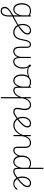

<svg xmlns="http://www.w3.org/2000/svg" viewBox="2210 -3144 1332 5791"><g transform="rotate(90 2875.5 -248.0)"><path d="M306 398Q253 398 219 366Q185 334 185 279Q185 247 195 222Q205 197 223 175.5Q241 154 267 133.5Q293 113 325 91Q345 78 364 66Q383 54 403 41Q423 28 442 16V-138Q418 -74 387.5 -41Q357 -8 324 4.5Q291 17 258 17Q205 17 163.5 -13Q122 -43 98.5 -99Q75 -155 75 -235Q75 -285 84.5 -328.5Q94 -372 113 -407Q132 -442 160 -467Q188 -492 225 -505.5Q262 -519 309 -519Q333 -519 354 -515Q375 -511 397 -501.5Q419 -492 442 -479V-500Q442 -508 446.5 -511.5Q451 -515 461 -515Q470 -515 474 -511.5Q478 -508 478 -500V158Q478 213 467 257.5Q456 302 434.5 333.5Q413 365 381 381.5Q349 398 306 398ZM312 363Q351 363 380.5 339Q410 315 426 270.5Q442 226 442 165V56Q426 67 408.5 77.5Q391 88 374 99Q357 110 340 120Q314 138 293 155Q272 172 257 191Q242 210 234 230Q226 250 226 275Q226 300 236 320Q246 340 265 351.5Q284 363 312 363ZM265 -18Q302 -18 337 -39Q372 -60 399.5 -109Q427 -158 442 -242V-441Q405 -467 371.5 -476Q338 -485 305 -485Q270 -485 240 -474.5Q210 -464 187 -443.5Q164 -423 148 -393Q132 -363 123.5 -324.5Q115 -286 115 -238Q115 -177 131.5 -126.5Q148 -76 181.5 -47Q215 -18 265 -18Z M473 42Q468 45 463 41.5Q458 38 456 32Q454 26 455.5 19.5Q457 13 463 11Q499 -8 534 -26Q569 -44 603 -62.5Q637 -81 671 -101.5Q705 -122 741 -146Q747 -149 751 -146.5Q755 -144 758 -138Q761 -132 760.5 -126Q760 -120 755 -117Q719 -93 684.5 -73Q650 -53 616.5 -33.5Q583 -14 547 4.5Q511 23 473 42Z M956 17Q883 17 824.5 -18Q766 -53 733 -117.5Q700 -182 700 -270Q700 -321 714 -366.5Q728 -412 754.5 -446Q781 -480 818.5 -499.5Q856 -519 902 -519Q946 -519 972 -503Q998 -487 1009.5 -461.5Q1021 -436 1021 -411Q1021 -379 1006.5 -346Q992 -313 961.5 -278.5Q931 -244 882.5 -205Q834 -166 766 -120L744 -147Q807 -191 852.5 -227Q898 -263 926 -294.5Q954 -326 968 -354Q982 -382 982 -408Q982 -445 959 -465Q936 -485 897 -485Q869 -485 841 -472.5Q813 -460 790 -433Q767 -406 752.5 -365.5Q738 -325 738 -270Q738 -199 759 -151Q780 -103 813 -73.5Q846 -44 884 -31.5Q922 -19 956 -19Q965 -19 969.5 -13Q974 -7 974 -0.5Q974 6 969.5 11.5Q965 17 956 17Z M956 17Q947 17 942 11.5Q937 6 937 -0.5Q937 -7 942 -13Q947 -19 956 -19Q998 -19 1030 -32.5Q1062 -46 1087 -73.5Q1112 -101 1129.5 -143.5Q1147 -186 1158 -244Q1172 -318 1185.5 -370Q1199 -422 1217.5 -454Q1236 -486 1261.5 -501Q1287 -516 1325 -516Q1334 -516 1338 -511Q1342 -506 1341.5 -499Q1341 -492 1336 -487Q1331 -482 1322 -482Q1296 -482 1276.5 -468.5Q1257 -455 1242.5 -427Q1228 -399 1217 -354.5Q1206 -310 1195 -248Q1186 -197 1172 -154.5Q1158 -112 1137 -80.5Q1116 -49 1090 -27Q1064 -5 1031 6Q998 17 956 17Z M1526 18Q1492 18 1466.5 5.5Q1441 -7 1423 -31.5Q1405 -56 1396.5 -93.5Q1388 -131 1388 -179V-385Q1388 -435 1371 -458.5Q1354 -482 1322 -482Q1313 -482 1308.5 -487Q1304 -492 1304.5 -499Q1305 -506 1310.5 -511Q1316 -516 1324 -516Q1347 -516 1365.5 -509Q1384 -502 1396.5 -486.5Q1409 -471 1416.5 -446.5Q1424 -422 1424 -389V-185Q1424 -132 1434.5 -94Q1445 -56 1468.5 -36Q1492 -16 1533 -16Q1563 -16 1591.5 -31Q1620 -46 1643.5 -74.5Q1667 -103 1680.5 -141.5Q1694 -180 1694 -229V-500Q1694 -508 1698.5 -511.5Q1703 -515 1712 -515Q1721 -515 1725 -511.5Q1729 -508 1729 -500V-198Q1729 -153 1734 -118.5Q1739 -84 1751.5 -61.5Q1764 -39 1785 -27Q1806 -15 1838 -15Q1868 -15 1894 -28.5Q1920 -42 1941.5 -65Q1963 -88 1979 -119.5Q1995 -151 2003.5 -188Q2012 -225 2012 -265Q2012 -322 2003 -362.5Q1994 -403 1980 -432Q1952 -443 1939.5 -460Q1927 -477 1927 -492Q1927 -503 1934 -511Q1941 -519 1952 -519Q1970 -519 1988 -494.5Q2006 -470 2019 -431Q2032 -392 2040.5 -349.5Q2049 -307 2049 -272Q2049 -229 2040 -187Q2031 -145 2014 -108Q1997 -71 1971 -42.5Q1945 -14 1910.5 2.5Q1876 19 1833 19Q1797 19 1770 4.5Q1743 -10 1726 -40Q1709 -70 1701 -117Q1687 -75 1660.5 -44.5Q1634 -14 1600 2Q1566 18 1526 18Z M2141 -402Q2099 -402 2057 -412Q2015 -422 1976 -441Q1969 -445 1967.5 -450Q1966 -455 1968.5 -460Q1971 -465 1976 -467Q1981 -469 1987 -465Q2017 -449 2056 -440.5Q2095 -432 2138 -432Q2172 -432 2208.5 -438.5Q2245 -445 2278.5 -457Q2312 -469 2337 -487Q2344 -492 2350.5 -488Q2357 -484 2358 -476.5Q2359 -469 2351 -464Q2303 -434 2248 -418Q2193 -402 2141 -402Z M2407 17Q2354 17 2312.5 -13Q2271 -43 2247.5 -99Q2224 -155 2224 -235Q2224 -285 2233.5 -328.5Q2243 -372 2262 -407Q2281 -442 2309 -467Q2337 -492 2374 -505.5Q2411 -519 2458 -519Q2494 -519 2527.5 -508Q2561 -497 2597 -474V-436Q2558 -464 2522.5 -474.5Q2487 -485 2454 -485Q2419 -485 2389 -474.5Q2359 -464 2336 -443.5Q2313 -423 2297 -393Q2281 -363 2272.5 -324.5Q2264 -286 2264 -238Q2264 -177 2280.5 -126.5Q2297 -76 2330.5 -47Q2364 -18 2415 -18Q2451 -18 2486 -39.5Q2521 -61 2548.5 -110Q2576 -159 2591 -242L2611 -201Q2591 -115 2557 -67.5Q2523 -20 2484 -1.5Q2445 17 2407 17ZM2704 17Q2674 17 2652.5 8Q2631 -1 2617.5 -18.5Q2604 -36 2597.5 -60.5Q2591 -85 2591 -117V-500Q2591 -508 2596 -511.5Q2601 -515 2610 -515Q2620 -515 2623.5 -511.5Q2627 -508 2627 -500V-118Q2627 -69 2643 -43.5Q2659 -18 2704 -18Q2710 -18 2714 -12.5Q2718 -7 2718 -0.5Q2718 6 2715 11.5Q2712 17 2704 17Z M2701 17Q2692 17 2687 11.5Q2682 6 2682 -0.5Q2682 -7 2687 -12.5Q2692 -18 2701 -18Q2736 -18 2768 -34Q2800 -50 2826 -79Q2852 -108 2873.5 -148Q2895 -188 2911 -235Q2913 -244 2920.5 -244.5Q2928 -245 2933 -239Q2938 -233 2935 -223Q2921 -176 2899.5 -132.5Q2878 -89 2849 -56Q2820 -23 2783 -3Q2746 17 2701 17Z M2926 394Q2917 394 2913 390.5Q2909 387 2909 379V-500Q2909 -508 2913.5 -511.5Q2918 -515 2927 -515Q2937 -515 2941 -511.5Q2945 -508 2945 -500V-355Q2971 -419 3004 -454.5Q3037 -490 3073.5 -504.5Q3110 -519 3146 -519Q3196 -519 3230 -497Q3264 -475 3282 -433Q3300 -391 3300 -333Q3300 -306 3297 -280.5Q3294 -255 3289.5 -230.5Q3285 -206 3280.5 -183Q3276 -160 3273 -138.5Q3270 -117 3270 -97Q3270 -59 3291.5 -38.5Q3313 -18 3355 -18Q3362 -18 3365.5 -12.5Q3369 -7 3369 -0.5Q3369 6 3365.5 11.5Q3362 17 3355 17Q3295 17 3262.5 -13Q3230 -43 3230 -96Q3230 -117 3233 -139Q3236 -161 3240.5 -184.5Q3245 -208 3249.5 -232.5Q3254 -257 3257 -282Q3260 -307 3260 -331Q3260 -405 3229 -444.5Q3198 -484 3139 -484Q3110 -484 3081.5 -472Q3053 -460 3027 -433.5Q3001 -407 2980 -364Q2959 -321 2945 -262V379Q2945 387 2940.5 390.5Q2936 394 2926 394Z M3355 17Q3346 17 3341 11.5Q3336 6 3336 -0.5Q3336 -7 3341 -12.5Q3346 -18 3355 -18Q3378 -18 3403.5 -27.5Q3429 -37 3462.5 -59.5Q3496 -82 3543 -119Q3548 -124 3554 -121.5Q3560 -119 3564 -113.5Q3568 -108 3568 -101.5Q3568 -95 3562 -90Q3514 -52 3477 -28Q3440 -4 3410.5 6.5Q3381 17 3355 17Z M3562 -130Q3622 -178 3664.5 -217.5Q3707 -257 3733.5 -290.5Q3760 -324 3772.5 -353Q3785 -382 3785 -408Q3785 -445 3762 -465Q3739 -485 3700 -485Q3672 -485 3644 -472.5Q3616 -460 3593 -433Q3570 -406 3555.5 -365.5Q3541 -325 3541 -270Q3541 -199 3562 -151Q3583 -103 3616 -73.5Q3649 -44 3687 -31.5Q3725 -19 3759 -19Q3769 -19 3773.5 -13Q3778 -7 3778 -0.5Q3778 6 3773.5 11.5Q3769 17 3759 17Q3686 17 3627.5 -18Q3569 -53 3536 -117.5Q3503 -182 3503 -270Q3503 -321 3517 -366.5Q3531 -412 3557.5 -446Q3584 -480 3621.5 -499.5Q3659 -519 3705 -519Q3749 -519 3775 -503Q3801 -487 3812.5 -461.5Q3824 -436 3824 -411Q3824 -378 3810.5 -344.5Q3797 -311 3768.5 -274.5Q3740 -238 3694 -196Q3648 -154 3584 -104Z M3759 17Q3751 17 3746 12Q3741 7 3741 0Q3741 -7 3746 -13Q3751 -19 3759 -19Q3810 -19 3853 -38.5Q3896 -58 3933.5 -93Q3971 -128 4001 -173.5Q4031 -219 4052 -271Q4057 -280 4064 -279Q4071 -278 4075.5 -272Q4080 -266 4077 -259Q4057 -207 4026.5 -158Q3996 -109 3956.5 -70Q3917 -31 3867.5 -7Q3818 17 3759 17Z M4517 17Q4484 17 4462 7.5Q4440 -2 4427.5 -20.5Q4415 -39 4409.5 -64.5Q4404 -90 4404 -123V-331Q4404 -381 4392 -415Q4380 -449 4354 -466.5Q4328 -484 4285 -484Q4255 -484 4224 -472.5Q4193 -461 4166 -434Q4139 -407 4118.5 -361.5Q4098 -316 4087 -247V0Q4087 8 4082.5 11.5Q4078 15 4068 15Q4059 15 4055 11.5Q4051 8 4051 0V-500Q4051 -508 4055 -511.5Q4059 -515 4068 -515Q4078 -515 4082.5 -511.5Q4087 -508 4087 -500V-353Q4104 -404 4128 -436Q4152 -468 4179.5 -486.5Q4207 -505 4235 -512Q4263 -519 4289 -519Q4333 -519 4367 -501.5Q4401 -484 4421 -444.5Q4441 -405 4441 -340V-123Q4441 -70 4456 -44Q4471 -18 4517 -18Q4524 -18 4527.5 -12.5Q4531 -7 4531 -0.5Q4531 6 4527.5 11.5Q4524 17 4517 17Z M4514 17Q4505 17 4500 11.5Q4495 6 4495 -0.5Q4495 -7 4500 -12.5Q4505 -18 4514 -18Q4546 -18 4574 -34.5Q4602 -51 4623.5 -79Q4645 -107 4658.5 -142.5Q4672 -178 4676 -215Q4677 -225 4683.5 -227.5Q4690 -230 4696 -226.5Q4702 -223 4702 -213Q4699 -171 4684.5 -130Q4670 -89 4645 -56Q4620 -23 4586.5 -3Q4553 17 4514 17Z M4855 17Q4802 17 4760.5 -13Q4719 -43 4695.5 -99Q4672 -155 4672 -235Q4672 -285 4681.5 -328.5Q4691 -372 4710 -407Q4729 -442 4757 -467Q4785 -492 4822 -505.5Q4859 -519 4906 -519Q4940 -519 4972.5 -509.5Q5005 -500 5039 -478V-879Q5039 -887 5044 -890.5Q5049 -894 5059 -894Q5068 -894 5071.5 -890.5Q5075 -887 5075 -879V-117Q5075 -63 5091.5 -40.5Q5108 -18 5157 -18Q5163 -18 5166.5 -12.5Q5170 -7 5170 -0.5Q5170 6 5166.5 11.5Q5163 17 5156 17Q5126 17 5104 10Q5082 3 5068 -11.5Q5054 -26 5047 -47Q5040 -68 5040 -96V-137Q5018 -77 4987.5 -43Q4957 -9 4922.5 4Q4888 17 4855 17ZM4862 -18Q4899 -18 4934 -39.5Q4969 -61 4997 -109.5Q5025 -158 5039 -242V-440Q5002 -466 4968 -475.5Q4934 -485 4902 -485Q4867 -485 4837 -474.5Q4807 -464 4784 -443.5Q4761 -423 4745 -393Q4729 -363 4720.5 -324.5Q4712 -286 4712 -238Q4712 -177 4728.5 -126.5Q4745 -76 4778.5 -47Q4812 -18 4862 -18Z M5155 17Q5146 17 5141 11.5Q5136 6 5136 -0.5Q5136 -7 5141 -12.5Q5146 -18 5155 -18Q5178 -18 5203.5 -27.5Q5229 -37 5262.5 -59.5Q5296 -82 5343 -119Q5348 -124 5354 -121.5Q5360 -119 5364 -113.5Q5368 -108 5368 -101.5Q5368 -95 5362 -90Q5314 -52 5277 -28Q5240 -4 5210.5 6.5Q5181 17 5155 17Z M5521 16Q5451 16 5402.5 -17.5Q5354 -51 5328.5 -112.5Q5303 -174 5303 -258Q5303 -312 5317.5 -359.5Q5332 -407 5359 -443Q5386 -479 5423 -499Q5460 -519 5506 -519Q5549 -519 5575 -503Q5601 -487 5612.5 -462Q5624 -437 5624 -411Q5624 -378 5610.5 -344.5Q5597 -311 5567 -273.5Q5537 -236 5489.5 -193Q5442 -150 5373 -97L5350 -123Q5415 -174 5460 -214.5Q5505 -255 5532 -289Q5559 -323 5572 -352.5Q5585 -382 5585 -408Q5585 -445 5562.5 -465Q5540 -485 5501 -485Q5475 -485 5447 -471.5Q5419 -458 5394.5 -430Q5370 -402 5356 -359Q5342 -316 5342 -258Q5342 -169 5370 -116Q5398 -63 5439.5 -39.5Q5481 -16 5523 -16Q5566 -16 5594.5 -32Q5623 -48 5642 -69.5Q5661 -91 5672 -106Q5677 -111 5682.5 -110Q5688 -109 5694 -105Q5699 -101 5702 -95.5Q5705 -90 5699 -84Q5687 -65 5662.5 -41Q5638 -17 5602.5 -0.5Q5567 16 5521 16Z"/></g></svg>

Font: Playwrite HR Lijeva Thin
Style: Regular
Weight: 250
Designer: Veronika Burian, José Scaglione
Foundry: TypeTogether
Version: Version 1.002